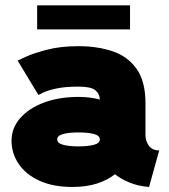

<svg xmlns="http://www.w3.org/2000/svg" viewBox="-20 -705 650 739"><path d="M258.8 14.6Q184.1 14.6 131.6 -9.5Q79.1 -33.7 51.8 -74.2Q24.4 -114.7 24.4 -163.6Q24.4 -212.4 57.9 -250.5Q91.3 -288.6 149.4 -310.3Q207.5 -332 282.2 -332Q327.1 -332 364.3 -321.8Q363.8 -343.8 346.9 -357.7Q330.1 -371.6 282.2 -371.6Q227.1 -371.6 193.1 -363.5Q159.2 -355.5 143.6 -347.4Q127.9 -339.4 127.9 -339.4L47.9 -471.7Q47.9 -471.7 77.4 -485.6Q106.9 -499.5 159.7 -513.4Q212.4 -527.3 282.2 -527.3Q354.5 -527.3 412.8 -507.8Q471.2 -488.3 505.6 -440.2Q540 -392.1 540 -306.6V-184.1Q540 -162.1 553.2 -144Q566.4 -126 592.8 -126L553.7 14.6Q511.2 11.2 478.5 -2.4Q445.8 -16.1 422.4 -34.2Q394 -11.7 353 1.5Q312 14.6 258.8 14.6ZM364.3 -168.5Q364.3 -183.1 341.6 -189.2Q318.8 -195.3 282.2 -195.3Q245.6 -195.3 222.9 -189.2Q200.2 -183.1 200.2 -168.5Q200.2 -153.8 222.9 -147.7Q245.6 -141.6 282.2 -141.6Q318.8 -141.6 341.6 -147.7Q364.3 -153.8 364.3 -168.5ZM123 -591.8V-684.6H480.5V-591.8Z"/></svg>

Font: Giphurs Black
Style: Regular
Weight: 900
Version: Version 0.920; ttfautohint (v1.8.4.7-5d5b)